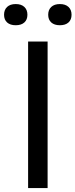

<svg xmlns="http://www.w3.org/2000/svg" viewBox="-68 -950 381 970"><path d="M74 0V-740H172.5V0ZM234.5 -822.5Q206.5 -822.5 191 -836.5Q175.5 -850.5 175.5 -875.5Q175.5 -900.5 191 -915Q206.5 -929.5 234.5 -929.5Q262.5 -929.5 278 -915Q293.5 -900.5 293.5 -875.5Q293.5 -850.5 278 -836.5Q262.5 -822.5 234.5 -822.5ZM11.5 -822.5Q-16.5 -822.5 -32 -836.5Q-47.5 -850.5 -47.5 -875.5Q-47.5 -900.5 -32 -915Q-16.5 -929.5 11.5 -929.5Q39.5 -929.5 55 -915Q70.5 -900.5 70.5 -875.5Q70.5 -850.5 55 -836.5Q39.5 -822.5 11.5 -822.5Z"/></svg>

Font: Encode Sans Semi Condensed Medium
Style: Regular
Weight: 500
Width: 4
Designer: Multiple Designers
Foundry: Impallari Type
Version: Version 3.000; ttfautohint (v1.8.3) -l 8 -r 50 -G 200 -x 14 